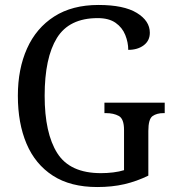

<svg xmlns="http://www.w3.org/2000/svg" viewBox="-20 -744 703 774"><path d="M372 10Q264 10 193 -36Q122 -82 87 -164.5Q52 -247 52 -358Q52 -466 89 -548.5Q126 -631 198.5 -677.5Q271 -724 377 -724Q479 -724 531.5 -692Q584 -660 584 -612Q584 -580 559.5 -561.5Q535 -543 497 -543Q497 -573 485 -603Q473 -633 446 -652Q419 -671 374 -671Q259 -671 209.5 -591Q160 -511 160 -358Q160 -207 211 -126.5Q262 -46 387 -46Q412 -46 436.5 -49Q461 -52 480 -58V-220Q480 -265 459 -276.5Q438 -288 407 -288H401V-330H644V-288H639Q612 -288 595 -276Q578 -264 578 -216V-36Q531 -13 481.5 -1.5Q432 10 372 10Z"/></svg>

Font: Noto Serif Myanmar SemCond
Style: Regular
Weight: 400
Width: 4
Designer: Ben Mitchell and the Monotype Design Team
Foundry: Monotype Imaging Inc.
Version: Version 2.106; ttfautohint (v1.8.4.7-5d5b)